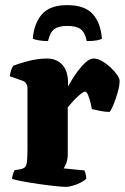

<svg xmlns="http://www.w3.org/2000/svg" viewBox="-20 -728 487 748"><path d="M237 0Q225 0 196 -3Q167 -6 132 -11Q97 -16 68 -21.5Q39 -27 27 -31Q27 -38 30 -48Q33 -58 37 -65L61 -69Q71 -71 77 -76.5Q83 -82 85 -98Q87 -114 87 -147V-385Q87 -395 82 -402.5Q77 -410 69 -413L18 -431Q20 -443 23 -453.5Q26 -464 32 -472Q49 -479 87.5 -489.5Q126 -500 163 -500Q200 -500 222.5 -476Q245 -452 245 -406V-391Q248 -396 258 -413.5Q268 -431 283 -451Q298 -471 314 -485.5Q330 -500 345 -500Q360 -500 377.5 -490Q395 -480 411 -465Q427 -450 436.5 -436Q446 -422 446 -413Q446 -395 439 -370Q432 -345 423 -322.5Q414 -300 407 -292Q390 -292 370 -296Q350 -300 338 -303Q337 -310 333 -326.5Q329 -343 323.5 -357Q318 -371 311 -371Q306 -371 296.5 -363.5Q287 -356 276.5 -346Q266 -336 257.5 -325.5Q249 -315 244 -310V-128Q244 -107 238 -92Q232 -77 228 -72L309 -64Q311 -59 313.5 -50.5Q316 -42 316 -32Q309 -24 294 -16.5Q279 -9 263.5 -4.5Q248 0 237 0ZM242 -708Q311 -708 342 -672.5Q373 -637 377 -577Q372 -574 358.5 -571Q345 -568 318 -568Q311 -602 294 -614.5Q277 -627 242 -627Q208 -627 191.5 -614.5Q175 -602 167 -568Q147 -568 130.5 -571Q114 -574 108 -577Q112 -636 143 -672Q174 -708 242 -708Z"/></svg>

Font: Texturina Medium 12pt ExtraBold
Style: Regular
Weight: 800
Version: Version 1.002